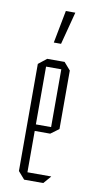

<svg xmlns="http://www.w3.org/2000/svg" viewBox="-83 -744 396 782"><g transform="rotate(10 115.5 -353.0)"><path d="M76 0 49 -31V-32H182V-31L155 0ZM49 -32V-474L83 -501H84V-32ZM84 -203V-230H147V-203ZM84 -469V-501H155L182 -470V-469ZM147 -203V-469H182V-228L148 -203ZM98 -571 124 -706H163V-705L128 -571Z"/></g></svg>

Font: Foldit ExtraLight
Style: Regular
Weight: 250
Version: Version 1.003